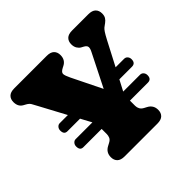

<svg xmlns="http://www.w3.org/2000/svg" viewBox="-169 -882 1065 1065"><g transform="rotate(-45 363.0 -350.0)"><path d="M87 -229Q87 -242 95 -251Q103 -260 114 -260H245.5L211.5 -323H112.5Q87 -323 87 -354Q87 -367 95 -376Q103 -385 114 -385H178L97 -536Q85 -558 78.8 -569.5Q72.5 -581 56.5 -590L42 -598Q15 -613 15 -649Q15 -672.5 29 -686.2Q43 -700 72.5 -700H327Q356.5 -700 370.5 -686.2Q384.5 -672.5 384.5 -649Q384.5 -610.5 351.5 -594.5L344.5 -591Q319.5 -578.5 320.2 -564.5Q321 -550.5 334.5 -523L421 -347L517.5 -539Q527.5 -558 526.5 -570Q525.5 -582 507.5 -591.5L495.5 -598Q484.5 -604 476.5 -617Q468.5 -630 468.5 -649Q468.5 -672.5 482.5 -686.2Q496.5 -700 526 -700H653.5Q683 -700 697 -686.2Q711 -672.5 711 -649Q711 -631.5 704.2 -620.2Q697.5 -609 684.5 -599.5L677.5 -594.5Q671 -590 664.5 -584.8Q658 -579.5 649.2 -566.5Q640.5 -553.5 625.5 -525L552.5 -385H618.5Q631.5 -385 639.2 -376Q647 -367 647 -354Q647 -323 618.5 -323H520L487 -260H618.5Q631.5 -260 639.2 -251Q647 -242 647 -229Q647 -198 618.5 -198H478V-157Q478 -144 484 -132.8Q490 -121.5 504 -114L520 -105.5Q553 -88 553 -51Q553 -27.5 539 -13.8Q525 0 495.5 0H238.5Q209 0 195 -13.8Q181 -27.5 181 -51Q181 -88 214 -105.5L230 -114Q246.5 -122.5 251.2 -134.2Q256 -146 256 -157V-198H112.5Q87 -198 87 -229Z"/></g></svg>

Font: Fraunces 9pt S100 Black
Style: Regular
Weight: 900
Version: Version 1.000; ttfautohint (v1.8.3)